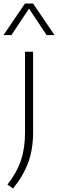

<svg xmlns="http://www.w3.org/2000/svg" viewBox="-52 -832 327 1082"><path d="M21.5 230.5 -10 208Q42 142 65.5 73Q89 4 89 -83.5V-540.5H134.5V-86.5Q134.5 9 107.5 83Q80.5 157 21.5 230.5ZM-32 -634.5 88.5 -812H134.5L255 -634.5H210.5L111.5 -783.5L12.5 -634.5Z"/></svg>

Font: Encode Sans SmExp XLt
Style: Regular
Weight: 200
Width: 6
Designer: Multiple Designers
Foundry: Impallari Type
Version: Version 3.002; ttfautohint (v1.8.3) -l 8 -r 50 -G 200 -x 14 